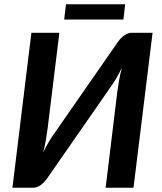

<svg xmlns="http://www.w3.org/2000/svg" viewBox="-20 -876 756 896"><path d="M692 -723 603 0H473L527.5 -448.5Q531 -474 535.8 -501.5Q540.5 -529 549 -560.5Q536 -533 521.8 -509.2Q507.5 -485.5 494.5 -467.5L197.5 -40Q192 -33 185.2 -25.8Q178.5 -18.5 170.5 -12.8Q162.5 -7 153.5 -3.5Q144.5 0 135 0H38L126.5 -723H257L202 -274.5Q198.5 -249.5 194 -222.2Q189.5 -195 181.5 -164.5Q194.5 -191.5 208.2 -214.8Q222 -238 235 -255.5L532 -683Q537.5 -690.5 544.5 -697.5Q551.5 -704.5 559.2 -710.2Q567 -716 576 -719.5Q585 -723 594 -723ZM288 -856H564L556 -785H279.5Z"/></svg>

Font: Lato 2
Style: Bold Italic
Weight: 700
Italic angle: -7°
Designer: Lukasz Dziedzic with Adam Twardoch and Botio Nikoltchev
Foundry: tyPoland Lukasz Dziedzic
Version: Version 2.015; 2015-08-06; http://www.latofonts.com/